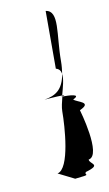

<svg xmlns="http://www.w3.org/2000/svg" viewBox="-77 -817 408 720"><g transform="rotate(-10 127.5 -457.5)"><path d="M88 -169 150 -138C220 -145 182 -144 194 -156C259 -175 212 -182 212 -200C265 -208 212 -388 212 -388C265 -412 206 -419 194 -432C231 -449 178 -450 156 -450C151 -430 146 -411 146 -395C146 -340 136 -178 88 -169ZM88 -450C88 -450 137 -454 156 -454C164 -484 173 -514 170 -534C160 -474 130 -457 88 -450ZM150 -450C152 -450 154 -451 156 -451V-450ZM150 -557C162 -554 168 -546 170 -534C172 -548 174 -563 174 -582C174 -682 202 -770 150 -777ZM156 -451C168 -453 165 -454 156 -454Z"/></g></svg>

Font: bitstorm
Style: maxext
Weight: 400
Version: Version 0.2